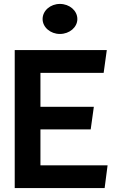

<svg xmlns="http://www.w3.org/2000/svg" viewBox="-20 -958 606 978"><path d="M197 -861C197 -819 237 -785 285 -785C334 -785 374 -819 374 -861C374 -904 334 -938 285 -938C237 -938 197 -904 197 -861ZM186 -414V-587H508L524 -703H55V0H513L528 -116H186V-299H442L458 -414Z"/></svg>

Font: Bluebird
Style: Ext
Weight: 400
Designer: Jasper
Foundry: Cannot Into Space Fonts
Version: Version 0.98